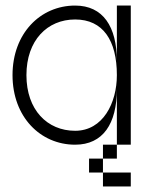

<svg xmlns="http://www.w3.org/2000/svg" viewBox="-20 -520 540 690"><path d="M250 0C350 0 400 -75 400 -200V0H450V-500H400V-300C400 -425 350 -500 250 -500C125 -500 25 -400 25 -250C25 -100 125 0 250 0ZM75 -250C75 -375 150 -450 250 -450C350 -450 400 -375 400 -250C400 -150 350 -50 250 -50C150 -50 75 -125 75 -250ZM300 100H350V50H300ZM350 150H450V100H350ZM350 50H400V0H350Z"/></svg>

Font: LS-VG5000 Light
Style: Regular
Weight: 400
Designer: Justin Bihan, 2021
Foundry: Justin Bihan, 2021
Version: Version 1.000;Glyphs 3.1.2 (3151)